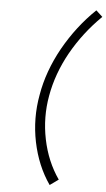

<svg xmlns="http://www.w3.org/2000/svg" viewBox="-67 -912 630 1137"><g transform="rotate(5 248.5 -344.0)"><path d="M458.5 -871 497 -835.5Q442.5 -782 398 -724Q353.5 -666 317.5 -602Q247.5 -476 224 -343.5Q200.5 -213.5 227 -84Q253.5 46 324 147L273 183.5Q235.5 129.5 210 68.2Q184.5 7 170 -63Q141.5 -202.5 167.5 -343.5Q191.5 -485.5 269 -625Q347.5 -764.5 458.5 -871Z"/></g></svg>

Font: Russisch Sans Light
Style: Italic
Weight: 300
Italic angle: -10°
Designer: Michael Sharanda (font) & Cristiano Sobral (main changes)
Foundry: Michael Sharanda
Version: Version 2.00;September 8, 2020;FontCreator 13.0.0.2681 64-bi